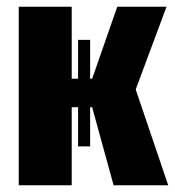

<svg xmlns="http://www.w3.org/2000/svg" viewBox="-20 -553 522 573"><path d="M482 0H319L255 -233H249V-116H213V-233H194V0H36V-533H194V-318H213V-434H249V-318H255L330 -533H477L385 -286Z"/></svg>

Font: Fira Sans Compressed ExtraBold
Style: Regular
Weight: 800
Width: 1
Designer: bBox Type GmbH & Carrois Corporate GbR & Edenspiekermann AG
Foundry: bBox Type GmbH & Carrois Corporate GbR & Edenspiekermann AG
Version: Version 4.301